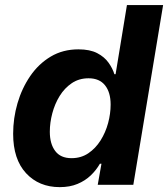

<svg xmlns="http://www.w3.org/2000/svg" viewBox="-20 -748 680 777"><path d="M221.7 9.3Q137.7 9.3 85.4 -47.1Q33.2 -103.5 33.2 -206.5Q33.2 -269.5 50.8 -330.1Q68.4 -390.6 102.3 -440.2Q136.2 -489.7 185.3 -519Q234.4 -548.3 297.4 -548.3Q343.8 -548.3 373.3 -533Q402.8 -517.6 419.4 -494.1Q436 -470.7 442.9 -447.8H447.8L493.7 -727.5H640.1L519.5 0H375.5L390.6 -85.4H384.3Q369.6 -59.6 347.2 -38.1Q324.7 -16.6 293.7 -3.7Q262.7 9.3 221.7 9.3ZM269.5 -107.9Q308.1 -107.9 337.4 -127.7Q366.7 -147.5 387 -179.7Q407.2 -211.9 417.5 -250Q427.7 -288.1 427.7 -324.7Q427.7 -374.5 405 -402.8Q382.3 -431.2 338.4 -431.2Q299.8 -431.2 270.5 -411.4Q241.2 -391.6 221.4 -359.6Q201.7 -327.6 191.7 -289.6Q181.6 -251.5 181.6 -214.8Q181.6 -166 203.4 -137Q225.1 -107.9 269.5 -107.9Z"/></svg>

Font: Inter 17pt
Style: Bold Italic
Weight: 700
Italic angle: -9.3988°
Version: Version 4.001;git-66647c0bb